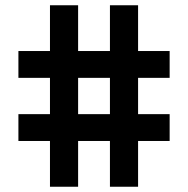

<svg xmlns="http://www.w3.org/2000/svg" viewBox="-20 -710 715 730"><path d="M50 -174V-276H170V-414H50V-516H170V-690H277V-516H398V-690H505V-516H625V-414H505V-276H625V-174H505V0H398V-174H277V0H170V-174ZM277 -276H398V-414H277Z"/></svg>

Font: Oxanium SemiBold
Style: Regular
Weight: 600
Designer: Severin Meyer
Version: Version 2.000